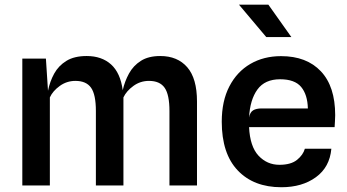

<svg xmlns="http://www.w3.org/2000/svg" viewBox="-20 -798 1492 826"><path d="M76 0V-546H177.5L186.5 -407.5Q194.5 -447.5 213.2 -481.5Q232 -515.5 265.8 -536.2Q299.5 -557 353 -557Q417.5 -557 457.8 -520.8Q498 -484.5 508 -410Q516.5 -448 535 -481.8Q553.5 -515.5 586 -536.2Q618.5 -557 669.5 -557Q743.5 -557 785.5 -508.8Q827.5 -460.5 827.5 -361.5V0H709V-320.5Q709 -391 688.2 -420.5Q667.5 -450 621 -450Q583.5 -450 553.8 -428.2Q524 -406.5 511 -379V0H392.5V-320.5Q392.5 -391 371.8 -420.5Q351 -450 304.5 -450Q267 -450 237 -428.2Q207 -406.5 194.5 -379V0Z M1190.5 7.5Q1071.5 7.5 1002.8 -64.8Q934 -137 934 -274.5Q934 -363.5 966.8 -426.5Q999.5 -489.5 1057 -523Q1114.5 -556.5 1189 -556.5Q1299 -556.5 1360.5 -491.2Q1422 -426 1422 -302.5Q1422 -286.5 1421 -276.2Q1420 -266 1419.5 -251H1051.5Q1055.5 -167.5 1092.2 -128.2Q1129 -89 1182 -89Q1231.5 -89 1257.8 -110.2Q1284 -131.5 1291.5 -158H1405.5Q1398.5 -79 1339.2 -35.8Q1280 7.5 1190.5 7.5ZM1105.5 -331.5H1304.5Q1303 -391 1275.5 -424Q1248 -457 1185 -457Q1119.5 -457 1087.5 -413Q1055.5 -369 1051.5 -292.5Q1055.5 -315 1068.8 -323.2Q1082 -331.5 1105.5 -331.5ZM1125.5 -638.5 1008 -778H1134.5L1233.5 -638.5Z"/></svg>

Font: Spline Sans Medium
Style: Regular
Weight: 500
Designer: Eben Sorkin, Mirko Velimirovic
Foundry: Sorkin Type
Version: Version 1.000; ttfautohint (v1.8.3)